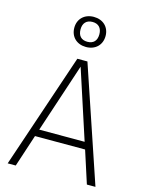

<svg xmlns="http://www.w3.org/2000/svg" viewBox="-137 -1022 835 1103"><g transform="rotate(15 281.0 -470.5)"><path d="M281 -941C226 -941 188 -905 188 -852C188 -798 226 -762 281 -762C336 -762 374 -798 374 -852C374 -905 336 -941 281 -941ZM281 -911C317 -911 337 -889 337 -852C337 -814 317 -793 281 -793C245 -793 225 -814 225 -852C225 -889 245 -911 281 -911ZM491 0H542L311 -684H251L20 0H68L131 -192H429ZM145 -234 281 -645 415 -234Z"/></g></svg>

Font: Fira Sans ExtraLight
Style: Regular
Weight: 200
Designer: bBox Type GmbH & Carrois Corporate GbR & Edenspiekermann AG
Foundry: bBox Type GmbH & Carrois Corporate GbR & Edenspiekermann AG
Version: Version 4.300;PS 004.300;hotconv 1.0.88;makeotf.lib2.5.64775